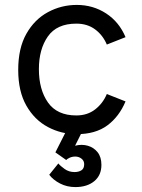

<svg xmlns="http://www.w3.org/2000/svg" viewBox="-20 -532 576 780"><path d="M490 -381 414 -351Q398 -389 366.5 -412.5Q335 -436 290 -436Q211 -436 174.5 -384Q138 -332 138 -251Q138 -168 175 -115.5Q212 -63 290 -63Q335 -63 366.5 -87.5Q398 -112 414 -150L490 -120Q464 -58 416 -22.5Q368 13 292 13Q229 13 174.5 -16Q120 -45 87 -103Q54 -161 54 -248Q54 -336 87 -394.5Q120 -453 174.5 -482.5Q229 -512 292 -512Q358 -512 411 -477.5Q464 -443 490 -381ZM286 228Q252 228 224 213.5Q196 199 180 178L217 132Q225 142 242.5 154.5Q260 167 283 167Q299 167 310.5 160Q322 153 322 135Q322 121 311 112.5Q300 104 286 104Q273 104 262.5 109Q252 114 249 118L205 87L246 6H312L285 60Q312 53 336.5 60Q361 67 376.5 86.5Q392 106 392 138Q392 180 363 204Q334 228 286 228Z"/></svg>

Font: Inclusive Sans
Style: Regular
Weight: 400
Designer: Olivia King
Foundry: Olivia King
Version: Version 2.004